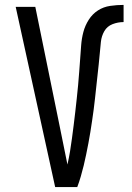

<svg xmlns="http://www.w3.org/2000/svg" viewBox="-20 -763 540 783"><path d="M295 0H205L44 -735H124L224 -245Q232 -207 239.5 -168.5Q247 -130 255 -92Q261 -118 265.5 -145Q270 -172 273.5 -199Q277 -226 280.5 -253Q284 -280 287 -307Q290 -334 293 -361Q296 -388 298.5 -415.5Q301 -443 303 -470Q305 -497 307 -524Q309 -551 311 -578.5Q313 -606 320 -632.5Q327 -659 342 -682.5Q357 -706 379.5 -720.5Q402 -735 429.5 -739Q457 -743 484 -743V-673Q461 -673 439 -664.5Q417 -656 405.5 -636Q394 -616 391.5 -592.5Q389 -569 387 -546Q385 -523 382.5 -500Q380 -477 377.5 -454Q375 -431 372.5 -408Q370 -385 367.5 -362Q365 -339 362 -316Q359 -293 355.5 -270Q352 -247 348.5 -224.5Q345 -202 340.5 -179Q336 -156 331.5 -133.5Q327 -111 321.5 -88.5Q316 -66 309.5 -43.5Q303 -21 295 0Z"/></svg>

Font: Iosevka srxl
Style: Regular
Weight: 400
Monospace: yes
Designer: Belleve Invis
Foundry: Belleve Invis
Version: Version 33.0.1; ttfautohint (v1.8.3)